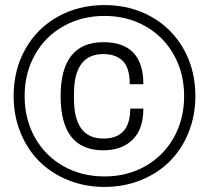

<svg xmlns="http://www.w3.org/2000/svg" viewBox="-20 -718 786 750"><path d="M33.2 -342.8Q33.2 -444.3 78.6 -525.6Q124 -606.9 205.3 -652.6Q286.6 -698.2 388.2 -698.2Q489.7 -698.2 571 -652.6Q652.3 -606.9 697.8 -525.6Q743.2 -444.3 743.2 -342.8Q743.2 -266.6 716.6 -200.7Q689.9 -134.8 643.1 -87.9Q596.2 -41 530.3 -14.4Q464.4 12.2 388.2 12.2Q312 12.2 246.1 -14.4Q180.2 -41 133.3 -87.9Q86.4 -134.8 59.8 -200.7Q33.2 -266.6 33.2 -342.8ZM388.2 -28.8Q477.1 -28.8 548.1 -69.1Q619.1 -109.4 659.2 -181.2Q699.2 -252.9 699.2 -342.8Q699.2 -432.1 659.2 -503.7Q619.1 -575.2 548.1 -615.5Q477.1 -655.8 388.2 -655.8Q298.8 -655.8 227.5 -615.5Q156.2 -575.2 116.2 -503.7Q76.2 -432.1 76.2 -342.8Q76.2 -252.9 116.2 -181.2Q156.2 -109.4 227.5 -69.1Q298.8 -28.8 388.2 -28.8ZM383.8 -130.9Q216.8 -130.9 216.8 -341.8Q216.8 -553.2 383.8 -553.2Q540 -553.2 540 -389.2H486.8Q486.8 -452.6 459.7 -479.7Q432.6 -506.8 383.8 -506.8Q269 -506.8 269 -352.1V-332Q269 -176.8 383.8 -176.8Q488.8 -176.8 488.8 -293.9H540Q540 -212.9 497.6 -171.9Q455.1 -130.9 383.8 -130.9Z"/></svg>

Font: Archivo Light
Style: Italic
Weight: 300
Italic angle: -10°
Designer: Hector Gatti
Foundry: Omnibus-Type
Version: Version 2.001